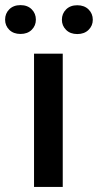

<svg xmlns="http://www.w3.org/2000/svg" viewBox="-69 -741 388 761"><path d="M179.7 -528.3V0H65.9V-528.3ZM-48.8 -663.1Q-48.8 -687.5 -32.2 -704.1Q-15.6 -720.7 12.2 -720.7Q40 -720.7 56.6 -704.1Q73.2 -687.5 73.2 -663.1Q73.2 -639.2 56.6 -622.8Q40 -606.4 12.2 -606.4Q-15.6 -606.4 -32.2 -622.8Q-48.8 -639.2 -48.8 -663.1ZM176.3 -662.6Q176.3 -687 192.9 -703.6Q209.5 -720.2 237.3 -720.2Q265.1 -720.2 282 -703.6Q298.8 -687 298.8 -662.6Q298.8 -639.2 282 -622.6Q265.1 -606 237.3 -606Q209.5 -606 192.9 -622.6Q176.3 -639.2 176.3 -662.6Z"/></svg>

Font: Roboto Condensed Medium
Style: Regular
Weight: 500
Designer: Christian Robertson
Foundry: Google
Version: Version 3.0